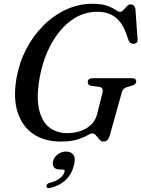

<svg xmlns="http://www.w3.org/2000/svg" viewBox="-20 -734 747 1014"><path d="M467.5 -714Q518 -714 546.8 -703.2Q575.5 -692.5 590 -682Q604.5 -671.5 613 -671.5Q623 -671.5 632.2 -681.5Q641.5 -691.5 650.5 -701.2Q659.5 -711 669 -711Q692.5 -711 695.5 -682.5L706.5 -526Q707.5 -514 701.2 -508.5Q695 -503 686 -502.5Q667.5 -501.5 659.5 -520L645.5 -559Q622.5 -620.5 584.8 -646.2Q547 -672 493 -672Q419.5 -672 357.2 -627Q295 -582 251.2 -502.8Q207.5 -423.5 189 -321.5Q171.5 -220.5 186.2 -156.2Q201 -92 240 -61.5Q279 -31 334.5 -31Q394.5 -31 437 -56.8Q479.5 -82.5 492.5 -129.5L520 -239.5Q530 -272.5 502 -275.5L461.5 -281Q443.5 -283.5 443.5 -300.5Q443.5 -321 472 -321H675.5Q690 -321 694.8 -316.2Q699.5 -311.5 699.5 -303Q698.5 -287 675 -281L652 -274.5Q629.5 -268.5 623.5 -247L559.5 -17.5Q553.5 0 545.8 6.8Q538 13.5 525.5 13.5Q514.5 13.5 505.2 2.8Q496 -8 487 -18.8Q478 -29.5 469 -29.5Q459 -29.5 440.5 -18.8Q422 -8 388.5 2.8Q355 13.5 299 13.5Q214.5 13.5 156 -26.2Q97.5 -66 73.2 -140.8Q49 -215.5 67 -320.5Q81 -402 117.8 -473.2Q154.5 -544.5 208.5 -598.5Q262.5 -652.5 328.5 -683.2Q394.5 -714 467.5 -714ZM298 161.5Q273.5 161.5 264.5 148.5Q255.5 135.5 260.5 116.5Q266.5 94 286 80.2Q305.5 66.5 328.5 66.5Q355.5 66.5 368 84.2Q380.5 102 370.5 139.5Q346 234 245.5 258.5Q225.5 263 225.5 249Q225.5 235.5 243.5 231.5Q278.5 222.5 297.8 206Q317 189.5 321 173Q324 161.5 311.5 161.5Z"/></svg>

Font: Fraunces 9pt
Style: Italic
Weight: 400
Italic angle: -16°
Version: Version 1.000;[b76b70a41]